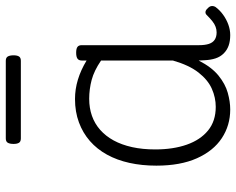

<svg xmlns="http://www.w3.org/2000/svg" viewBox="-96 -702 815 663"><g transform="rotate(-90 311.5 -370.5)"><path d="M265 17Q210 17 166 -12Q122 -41 96.5 -98Q71 -155 71 -238Q71 -288 80.5 -331Q90 -374 109 -408.5Q128 -443 156 -467.5Q184 -492 220.5 -505.5Q257 -519 301 -519Q335 -519 368 -509Q401 -499 434 -479V-495Q434 -506 440.5 -510.5Q447 -515 461 -515Q475 -515 481 -510.5Q487 -506 487 -496V-91Q487 -70 491.5 -56.5Q496 -43 506 -36.5Q516 -30 531 -30Q541 -30 550.5 -33.5Q560 -37 569.5 -44.5Q579 -52 590 -63Q595 -69 601.5 -68.5Q608 -68 614 -61Q621 -55 622 -48Q623 -41 619 -34Q608 -19 592 -7.5Q576 4 558 10.5Q540 17 522 17Q501 17 485.5 11.5Q470 6 458.5 -5.5Q447 -17 441.5 -33.5Q436 -50 435 -72Q435 -76 434.5 -81.5Q434 -87 434 -92Q411 -47 382 -23.5Q353 0 322.5 8.5Q292 17 265 17ZM127 -242Q127 -180 143.5 -133Q160 -86 192.5 -59.5Q225 -33 274 -33Q306 -33 336.5 -46.5Q367 -60 392.5 -92.5Q418 -125 434 -181V-429Q399 -453 367 -461.5Q335 -470 302 -470Q270 -470 243 -460.5Q216 -451 194.5 -432Q173 -413 158 -385.5Q143 -358 135 -322Q127 -286 127 -242ZM165 -706Q154 -706 150 -712.5Q146 -719 146 -731Q146 -744 150 -751Q154 -758 165 -758H433Q444 -758 448 -751Q452 -744 452 -731Q452 -719 448 -712.5Q444 -706 433 -706Z"/></g></svg>

Font: Playwrite BE WAL ExtraLight
Style: Regular
Weight: 250
Version: Version 1.002